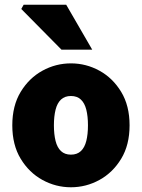

<svg xmlns="http://www.w3.org/2000/svg" viewBox="-20 -780 600 812"><path d="M280 12Q216 12 159.5 -19Q103 -50 67.5 -108.5Q32 -167 32 -250Q32 -333 67.5 -391.5Q103 -450 159.5 -481Q216 -512 280 -512Q344 -512 400.5 -481Q457 -450 492.5 -391.5Q528 -333 528 -250Q528 -167 492.5 -108.5Q457 -50 400.5 -19Q344 12 280 12ZM280 -126Q306 -126 322 -141Q338 -156 345 -184Q352 -212 352 -250Q352 -288 345 -316Q338 -344 322 -359Q306 -374 280 -374Q254 -374 238 -359Q222 -344 215 -316Q208 -288 208 -250Q208 -212 215 -184Q222 -156 238 -141Q254 -126 280 -126ZM240 -570 70 -742 80 -760H260L370 -570Z"/></svg>

Font: Source Sans 3 Black
Style: Regular
Weight: 900
Designer: Paul D. Hunt
Foundry: Adobe
Version: Version 3.046;hotconv 1.0.118;makeotfexe 2.5.65603